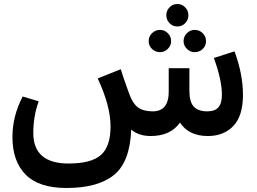

<svg xmlns="http://www.w3.org/2000/svg" viewBox="-20 -678 1283 957"><path d="M903 -562.5Q887 -546 864 -546Q841 -546 825 -562.5Q809 -579 809 -602Q809 -625 825 -641.5Q841 -658 864 -658Q887 -658 903 -641.5Q919 -625 919 -602Q919 -579 903 -562.5ZM778 -418Q754 -418 737.5 -434Q721 -450 721 -473Q721 -496 737.5 -512.5Q754 -529 778 -529Q800 -529 816.5 -512.5Q833 -496 833 -473Q833 -451 816.5 -434.5Q800 -418 778 -418ZM895 -473Q895 -496 911.5 -512.5Q928 -529 950 -529Q974 -529 990.5 -512.5Q1007 -496 1007 -473Q1007 -450 990.5 -434Q974 -418 950 -418Q928 -418 911.5 -434.5Q895 -451 895 -473ZM1149 -422Q1191 -308 1191 -205Q1191 -100 1143 -50Q1095 0 1016 0Q921 0 877 -67Q830 0 731 0Q672 0 634 -32Q628 130 547.5 194.5Q467 259 312 259H311Q174 259 108 192.5Q42 126 42 5Q42 -99 93 -197L173 -173Q146 -100 146 -15Q146 137 322 137Q435 137 483 94.5Q531 52 531 -48Q531 -150 467 -287L582 -333Q589 -307 618 -227Q639 -164 666.5 -143.5Q694 -123 741 -123Q821 -123 821 -221V-338H924V-225Q924 -170 946 -146.5Q968 -123 1013 -123Q1051 -123 1068.5 -143Q1086 -163 1086 -206Q1086 -279 1046 -389Z"/></svg>

Font: FiraGO Medium
Style: Regular
Weight: 500
Designer: bBox Type
Foundry: bBox Type GmbH
Version: Version 1.001;PS 001.001;hotconv 1.0.88;makeotf.lib2.5.64775